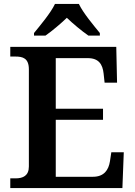

<svg xmlns="http://www.w3.org/2000/svg" viewBox="-20 -951 682 971"><path d="M152 -784V-771H210C242 -793 288 -832 318 -861C348 -832 395 -793 427 -771H485V-784C454 -822 400 -886 379 -931H258C237 -886 183 -822 152 -784ZM32 0H599L606 -181H543L536 -135C529 -91 506 -57 450 -57H262V-345H501V-401H262V-657H424C479 -657 499 -626 504 -579L509 -533H572L568 -714H32V-665H58C95 -665 126 -657 126 -600V-109C126 -62 96 -49 59 -49H32Z"/></svg>

Font: Noto Serif Devanagari SemiBold
Style: Regular
Weight: 600
Designer: Universal Thirst, Indian Type Foundry and the Monotype Design Team
Foundry: Monotype Imaging Inc.
Version: Version 2.004